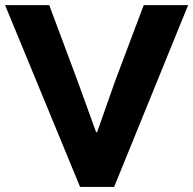

<svg xmlns="http://www.w3.org/2000/svg" viewBox="-24 -740 765 760"><path d="M-3.9 -719.7H170.9L283.2 -418.9L356.4 -216.8H360.4L431.6 -418.9L544.9 -719.7H720.7L427.7 0H293Z"/></svg>

Font: Reddit Sans Strawberry ExBold
Style: Regular
Weight: 800
Designer: Stephen Hutchings
Foundry: Reddit
Version: Version 1.013